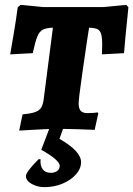

<svg xmlns="http://www.w3.org/2000/svg" viewBox="-20 -531 549 791"><path d="M115 -312 22 -307Q25 -325 35.5 -386Q46 -447 53 -501L65 -511L155 -502H406L500 -511L509 -501Q502 -434 497 -381.5Q492 -329 491 -312L400 -307L401 -345Q401 -377 396.5 -391.5Q392 -406 381 -411Q370 -416 347 -417L339 -366Q334 -333 319 -228.5Q304 -124 304 -105Q304 -84 312.5 -74.5Q321 -65 340 -65Q355 -65 366.5 -66Q378 -67 382 -68L385 -64L370 4Q352 3 304.5 1.5Q257 0 214 0Q183 0 129.5 3Q76 6 59 7L73 -60Q108 -63 125.5 -69.5Q143 -76 150.5 -89Q158 -102 161 -130L198 -417Q170 -416 156 -408.5Q142 -401 133.5 -380Q125 -359 115 -312ZM251 -32 225 41Q314 92 314 137Q314 164 292.5 188Q271 212 236.5 226Q202 240 163 240Q135 240 111 227Q87 214 87 194Q87 177 139 125H147Q145 152 156 166.5Q167 181 189 181Q206 181 216 173Q226 165 226 152Q226 129 150 86L195 -32Z"/></svg>

Font: Alegreya SC ExtraBold
Style: Italic
Weight: 800
Italic angle: -7°
Designer: Juan Pablo del Peral
Foundry: Huerta Tipografica
Version: Version 2.007; ttfautohint (v1.6)